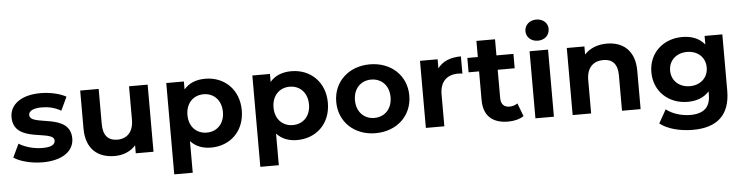

<svg xmlns="http://www.w3.org/2000/svg" viewBox="-54 -1057 5919 1531"><g transform="rotate(-5 2906.0 -291.5)"><path d="M251 7C410 7 502 -62 502 -162C502 -373 176 -283 176 -378C176 -408 208 -430 280 -430C329 -430 382 -421 434 -390L485 -498C434 -527 353 -544 279 -544C126 -544 34 -474 34 -373C34 -158 360 -249 360 -158C360 -126 332 -107 258 -107C192 -107 119 -127 71 -158L20 -51C69 -17 161 7 251 7Z M828 7C894 7 955 -17 996 -64V0H1138V-537H989V-270C989 -169 935 -121 859 -121C788 -121 746 -163 746 -255V-537H598V-233C598 -68 693 7 828 7Z M1575 -115C1494 -115 1433 -173 1433 -268C1433 -363 1494 -422 1575 -422C1656 -422 1717 -363 1717 -268C1717 -173 1656 -115 1575 -115ZM1435 -59C1476 -14 1532 7 1599 7C1751 7 1868 -100 1868 -268C1868 -436 1751 -544 1599 -544C1527 -544 1468 -521 1428 -473V-537H1287V194H1435Z M2264 -115C2183 -115 2122 -173 2122 -268C2122 -363 2183 -422 2264 -422C2345 -422 2406 -363 2406 -268C2406 -173 2345 -115 2264 -115ZM2124 -59C2165 -14 2221 7 2288 7C2440 7 2557 -100 2557 -268C2557 -436 2440 -544 2288 -544C2216 -544 2157 -521 2117 -473V-537H1976V194H2124Z M2916 7C3086 7 3209 -107 3209 -269C3209 -430 3086 -544 2916 -544C2747 -544 2624 -430 2624 -269C2624 -107 2747 7 2916 7ZM2916 -115C2836 -115 2774 -174 2774 -269C2774 -364 2836 -422 2916 -422C2998 -422 3059 -364 3059 -269C3059 -174 2998 -115 2916 -115Z M3466 -255C3466 -359 3524 -409 3612 -409C3623 -409 3633 -408 3646 -406V-544C3561 -544 3497 -517 3459 -464V-537H3318V0H3466Z M4065 -527H3929V-656H3780V-527H3696V-412H3780V-182C3780 -56 3852 7 3977 7C4024 7 4070 -4 4102 -26L4062 -131C4044 -118 4021 -111 3997 -111C3954 -111 3929 -137 3929 -185V-412H4065Z M4343 0V-537H4195V0ZM4269 -615C4325 -615 4362 -652 4362 -702C4362 -749 4324 -784 4269 -784C4214 -784 4176 -746 4176 -699C4176 -652 4214 -615 4269 -615Z M4813 -544C4740 -544 4676 -519 4634 -472V-537H4493V0H4641V-267C4641 -368 4696 -416 4775 -416C4846 -416 4888 -374 4888 -286V0H5037V-307C5037 -471 4941 -544 4813 -544Z M5445 -148C5360 -148 5298 -204 5298 -285C5298 -367 5360 -422 5445 -422C5530 -422 5591 -367 5591 -285C5591 -204 5530 -148 5445 -148ZM5417 -25C5487 -25 5548 -47 5589 -94V-69C5589 30 5540 81 5428 81C5358 81 5282 57 5236 19L5175 127C5238 176 5337 201 5439 201C5631 201 5738 110 5738 -88V-537H5596V-468C5555 -520 5492 -544 5417 -544C5267 -544 5148 -442 5148 -285C5148 -129 5267 -25 5417 -25Z"/></g></svg>

Font: Montserrat-Alt1
Style: Bold
Weight: 700
Designer: Differentunic
Foundry: Differentunic
Version: Version 7.222